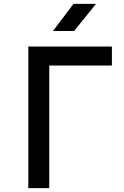

<svg xmlns="http://www.w3.org/2000/svg" viewBox="-20 -970 640 990"><path d="M126 0V-730H557V-632H234V0ZM253 -810 359 -950H475L362 -810Z"/></svg>

Font: JetBrains Mono NL SemiBold
Style: Regular
Weight: 600
Designer: Philipp Nurullin, Konstantin Bulenkov
Foundry: JetBrains
Version: Version 2.304; ttfautohint (v1.8.4.7-5d5b)